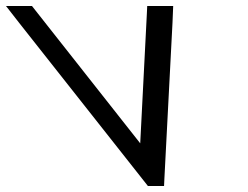

<svg xmlns="http://www.w3.org/2000/svg" viewBox="-235 -603 830 643"><path d="M-171.3 -527 -215 -583H-128L-109.1 -559L234.6 -123L256.9 -559L258 -583H345L342.7 -527L315.5 -4L314.4 20H260.4L241.5 -4Z"/></svg>

Font: Nordica Plus
Style: NordicaClassicLightOpObl
Weight: 300
Version: Version 1.01